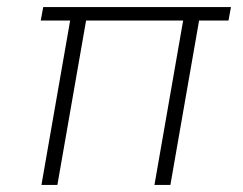

<svg xmlns="http://www.w3.org/2000/svg" viewBox="-20 -522 686 542"><path d="M97 0 178 -464H95L102 -502H632L625 -464H542L461 0H416L497 -464H223L142 0Z"/></svg>

Font: DM Sans 16pt ExtraLight
Style: Italic
Weight: 250
Italic angle: -10°
Version: Version 4.004;gftools[0.9.30]